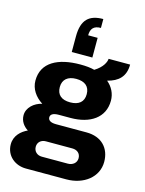

<svg xmlns="http://www.w3.org/2000/svg" viewBox="-150 -947 933 1233"><g transform="rotate(15 316.0 -331.0)"><path d="M379 -859C287 -859 238 -818 238 -706V-602H375V-733H312C312 -776 331 -800 379 -800ZM147 197H416C531 197 622 128 622 26C622 -64 565 -128 463 -128H260C220 -128 207 -143 207 -160C207 -179 224 -191 262 -191H340C469 -191 562 -251 562 -365C562 -412 541 -453 505 -483C577 -501 621 -541 621 -621H478C477 -600 460 -561 407 -529C381 -536 351 -539 312 -539C165 -539 60 -486 60 -365C60 -309 93 -263 141 -232C89 -220 44 -181 44 -130C44 -92 65 -62 96 -42C54 -23 13 14 13 71C13 148 75 197 147 197ZM311 -287C253 -287 222 -314 222 -365C222 -416 256 -443 311 -443C369 -443 401 -416 401 -365C401 -314 369 -287 311 -287ZM226 97C195 97 172 76 172 45C172 14 196 -5 226 -5H402C433 -5 457 13 457 46C457 77 431 97 399 97Z"/></g></svg>

Font: Archivo ExtraBold
Style: Regular
Weight: 800
Designer: Hector Gatti
Foundry: Omnibus-Type
Version: Version 2.001